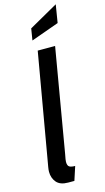

<svg xmlns="http://www.w3.org/2000/svg" viewBox="-147 -1021 592 1078"><g transform="rotate(-15 149.0 -482.5)"><path d="M107 10Q60.5 10 39.5 -15Q18.5 -40 18.5 -76Q18.5 -87 21.2 -103Q24 -119 31 -159L133.5 -750H234.5L132 -150Q128 -128 126.5 -120.5Q125 -113 125 -105Q125 -82.5 136.2 -76.2Q147.5 -70 169 -70L143 10ZM119.5 -812.5 130.5 -880 298.5 -975 281.5 -870.5Z"/></g></svg>

Font: Cabin Condensed Medium
Style: Italic
Weight: 500
Width: 3
Italic angle: -10°
Designer: Pablo Impallari
Foundry: Pablo Impallari. http://www.impallari.com Igino Marini. http://www.ikern.com
Version: Version 3.001; ttfautohint (v1.8.3)